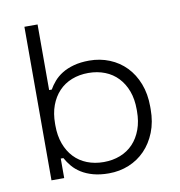

<svg xmlns="http://www.w3.org/2000/svg" viewBox="-80 -774 807 862"><g transform="rotate(-10 323.0 -343.0)"><path d="M334 -40Q375 -40 409.5 -53.5Q444 -67 468.5 -93Q493 -119 506.5 -156Q520 -193 520 -239V-247Q520 -294 506.5 -330.5Q493 -367 468.5 -393Q444 -419 409.5 -432.5Q375 -446 334 -446Q293 -446 258.5 -432.5Q224 -419 199.5 -393Q175 -367 161.5 -330.5Q148 -294 148 -247V-239Q148 -193 161.5 -156Q175 -119 199.5 -93Q224 -67 258.5 -53.5Q293 -40 334 -40ZM348 14Q308 14 277 5.5Q246 -3 223 -17.5Q200 -32 184.5 -50.5Q169 -69 158 -89H146V0H88V-700H148V-401H160Q170 -419 185.5 -437Q201 -455 223.5 -469Q246 -483 277 -491.5Q308 -500 348 -500Q397 -500 440 -482.5Q483 -465 514.5 -432.5Q546 -400 564 -353.5Q582 -307 582 -249V-237Q582 -179 563.5 -132.5Q545 -86 513.5 -53.5Q482 -21 439.5 -3.5Q397 14 348 14Z"/></g></svg>

Font: Space Grotesk Light
Style: Regular
Weight: 300
Designer: Florian Karsten
Foundry: Florian Karsten
Version: Version 2.000